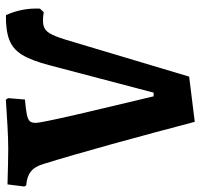

<svg xmlns="http://www.w3.org/2000/svg" viewBox="-42 -656 705 676"><g transform="rotate(-90 311.0 -317.5)"><path d="M596.2 -649.6Q609.3 -620.9 614.9 -591Q620.6 -561.2 619.1 -529.9L606.7 -516.6Q577.2 -521.3 560.1 -517.4Q543 -513.5 532.2 -495.6Q521.5 -477.6 510.1 -440.3L379.7 -4.5L220.6 15.2Q201.8 -56.7 181.6 -131.4Q161.5 -206.1 141.9 -277.1Q122.2 -348.2 104.4 -409.6Q86.6 -471.1 72.4 -516.6Q63.4 -547.9 45.4 -562Q27.4 -576.2 -2.9 -578.1L-7.2 -584.8L0.3 -644.1Q32.6 -643.1 69.2 -642.3Q105.8 -641.5 125.7 -641.5Q156.6 -641.5 204.5 -644.1Q252.4 -646.7 298.7 -649.8L304 -641.9L299.1 -582.6Q263.1 -579.7 245.7 -575.9Q228.2 -572.1 222.5 -565.2Q216.8 -558.3 216.8 -544.2Q216.8 -536.8 223.9 -502Q230.9 -467.2 243.6 -411.4Q256.4 -355.6 273.6 -283.9Q290.7 -212.3 310.4 -129.6H323.3L419.5 -495.3Q435.9 -558.4 456 -591.8Q476.2 -625.2 509.3 -637.8Q542.5 -650.5 596.2 -649.6Z"/></g></svg>

Font: Alegreya
Style: Regular
Weight: 400
Designer: Juan Pablo del Peral
Foundry: Huerta Tipografica
Version: Version 2.009